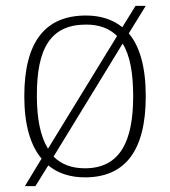

<svg xmlns="http://www.w3.org/2000/svg" viewBox="-20 -596 581 656"><path d="M122 -54 65 40H101L145 -31C177 -4 220 10 270 10C406 10 478 -79 478 -267C478 -366 458 -437 420 -482L478 -576H443L398 -503C366 -529 324 -543 274 -543C135 -543 63 -454 63 -267C63 -170 84 -99 122 -54ZM380 -473 144 -88C118 -130 106 -191 106 -267C105 -431 153 -512 274 -512C319 -512 354 -499 380 -473ZM270 -21C224 -21 189 -35 163 -61L399 -447C424 -407 435 -347 435 -267C435 -116 392 -21 270 -21Z"/></svg>

Font: Noto Serif Myanmar ExtraLight
Style: Regular
Weight: 200
Designer: Ben Mitchell and the Monotype Design Team
Foundry: Monotype Imaging Inc.
Version: Version 2.106